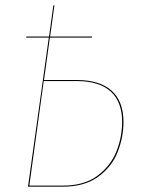

<svg xmlns="http://www.w3.org/2000/svg" viewBox="-20 -700 541 720"><path d="M443 -243Q443 -185 421 -129.5Q399 -74 348 -37Q297 0 216 0H85L163 -559H78L79 -563H164L180 -680H184L168 -563H325V-559H167L145 -400H267Q354 -400 398.5 -360Q443 -320 443 -243ZM438 -243Q438 -318 395 -357Q352 -396 267 -396H144L90 -4H216Q296 -4 345.5 -41Q395 -78 416.5 -132Q438 -186 438 -243Z"/></svg>

Font: Fira Sans Condensed Four
Style: Italic
Weight: 100
Width: 3
Italic angle: -8°
Designer: bBox Type GmbH & Carrois Corporate GbR & Edenspiekermann AG
Foundry: bBox Type GmbH & Carrois Corporate GbR & Edenspiekermann AG
Version: Version 4.301